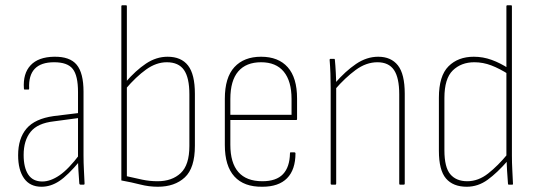

<svg xmlns="http://www.w3.org/2000/svg" viewBox="-20 -703 2042 731"><path d="M286 0Q283 0 282 -4Q280 -30 278.5 -55Q277 -80 277 -99V-104V-353Q277 -415 257 -440.5Q237 -466 186 -466Q86 -466 91 -366Q91 -362 88 -362H74Q71 -362 71 -366Q67 -423 96.5 -454.5Q126 -486 186 -487Q246 -488 272 -456.5Q298 -425 298 -354V-111Q298 -83 299.5 -56Q301 -29 302 -4Q302 0 299 0ZM138 8Q94 8 71.5 -24Q49 -56 49 -112Q49 -176 81 -213.5Q113 -251 184 -261L282 -273V-254L185 -241Q123 -234 96.5 -201Q70 -168 70 -113Q70 -65 87.5 -38.5Q105 -12 141 -12Q172 -12 206.5 -35.5Q241 -59 284 -116V-90Q238 -35 205.5 -13.5Q173 8 138 8Z M581 8Q547 8 514 -0.5Q481 -9 442 -16V-679Q442 -683 446 -683H460Q463 -683 463 -679V-32Q493 -25 521.5 -19Q550 -13 580 -13Q635 -13 668 -44Q701 -75 701 -147V-344Q701 -407 680.5 -436.5Q660 -466 615 -466Q575 -466 536.5 -438.5Q498 -411 458 -364V-390Q497 -435 536 -461Q575 -487 618 -487Q670 -487 696 -453.5Q722 -420 722 -346V-148Q722 -63 683.5 -27.5Q645 8 581 8Z M979 8Q909 9 872.5 -31Q836 -71 836 -151V-327Q836 -408 872.5 -447.5Q909 -487 974 -487Q1040 -487 1075.5 -447Q1111 -407 1111 -328V-250Q1111 -246 1108 -246H857V-152Q857 -83 887.5 -48Q918 -13 979 -13Q1032 -13 1057.5 -40Q1083 -67 1084 -119Q1084 -123 1086 -123H1101Q1104 -123 1105 -120Q1105 -57 1073 -24.5Q1041 8 979 8ZM857 -266H1090V-326Q1090 -394 1060.5 -430Q1031 -466 974 -466Q917 -466 887 -431Q857 -396 857 -326Z M1503 0Q1500 0 1500 -4V-344Q1500 -407 1480 -436.5Q1460 -466 1417 -466Q1374 -466 1334 -436.5Q1294 -407 1256 -363V-387Q1295 -432 1335.5 -459.5Q1376 -487 1420 -487Q1469 -487 1495 -454Q1521 -421 1521 -346V-4Q1521 0 1517 0ZM1243 0Q1239 0 1239 -4V-368Q1239 -395 1238 -423Q1237 -451 1235 -475Q1235 -479 1239 -479H1252Q1255 -479 1255 -475Q1257 -455 1258.5 -426Q1260 -397 1260 -378V-373V-4Q1260 0 1257 0Z M1757 8Q1705 8 1678 -23.5Q1651 -55 1651 -129V-331Q1651 -414 1687.5 -450.5Q1724 -487 1784 -487Q1819 -487 1852 -475Q1885 -463 1917 -442L1918 -419Q1882 -442 1850.5 -454Q1819 -466 1786 -466Q1736 -466 1704 -435Q1672 -404 1672 -330V-131Q1672 -66 1694.5 -39.5Q1717 -13 1759 -13Q1801 -13 1838.5 -42.5Q1876 -72 1913 -117V-91Q1873 -45 1836.5 -18.5Q1800 8 1757 8ZM1917 0Q1914 0 1914 -4Q1912 -29 1910.5 -54Q1909 -79 1909 -99L1908 -105V-679Q1908 -683 1912 -683H1926Q1929 -683 1929 -679V-111Q1929 -83 1930.5 -56Q1932 -29 1933 -4Q1934 0 1930 0Z"/></svg>

Font: Sofia Sans Condensed Thin
Style: Regular
Weight: 250
Version: Version 4.100